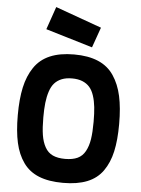

<svg xmlns="http://www.w3.org/2000/svg" viewBox="-63 -1003 781 1064"><g transform="rotate(5 328.0 -471.5)"><path d="M467.8 -339.8Q467.8 -386.7 464.1 -421.1Q460.4 -455.6 450.9 -484.6Q441.4 -513.7 425.5 -531.5Q409.7 -549.3 385.5 -559.1Q361.3 -568.8 328.1 -568.8Q294.9 -568.8 270.8 -559.1Q246.6 -549.3 230.7 -531.5Q214.8 -513.7 205.3 -484.6Q195.8 -455.6 191.9 -421.1Q188 -386.7 188 -339.8Q188 -281.2 194.1 -242.4Q200.2 -203.6 216.1 -175Q231.9 -146.5 259.3 -133.8Q286.6 -121.1 328.1 -121.1Q369.6 -121.1 397 -133.8Q424.3 -146.5 439.9 -175Q455.6 -203.6 461.7 -242.4Q467.8 -281.2 467.8 -339.8ZM462.4 -9.8Q407.7 12.2 328.1 12.2Q248.5 12.2 193.8 -9.8Q139.2 -31.7 106.7 -77.4Q74.2 -123 60.1 -186.5Q45.9 -250 45.9 -339.8Q45.9 -429.7 60.1 -494.6Q74.2 -559.6 106.7 -607.4Q139.2 -655.3 194.1 -678.7Q249 -702.1 328.1 -702.1Q407.2 -702.1 462.2 -678.7Q517.1 -655.3 549.3 -607.4Q581.5 -559.6 595.7 -494.6Q609.9 -429.7 609.9 -339.8Q609.9 -250 595.7 -186.5Q581.5 -123 549.3 -77.4Q517.1 -31.7 462.4 -9.8ZM206.1 -955.1 462.9 -862.8 422.9 -750 162.1 -828.1Z"/></g></svg>

Font: TitilliumText25L
Style: 999 wt
Weight: 900
Designer: Accademia di Belle Arti di Urbino and others
Foundry: Accademia di Belle Arti di Urbino and others.
Version: Version 25.000